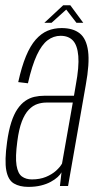

<svg xmlns="http://www.w3.org/2000/svg" viewBox="-20 -709 374 732"><path d="M88 3.5Q115 3.5 136.2 -1.8Q157.5 -7 173.5 -15.8Q189.5 -24.5 199.8 -34Q210 -43.5 214.5 -52L208.5 0H239.5L307 -385Q322 -467 315.8 -514.2Q309.5 -561.5 284 -581.8Q258.5 -602 215 -602Q186 -602 161.5 -591.8Q137 -581.5 116.2 -558Q95.5 -534.5 79 -494.8Q62.5 -455 49.5 -396L86.5 -391.5Q102 -459.5 120.5 -499Q139 -538.5 161.5 -555.5Q184 -572.5 211 -572.5Q241 -572.5 258 -554.5Q275 -536.5 278.5 -495.5Q282 -454.5 269 -385L262 -344H149.5Q129.5 -344 111 -339.8Q92.5 -335.5 76.2 -324.2Q60 -313 46.5 -293.2Q33 -273.5 23 -242.5Q13 -211.5 7 -168Q-3 -96 4 -59.2Q11 -22.5 33 -9.5Q55 3.5 88 3.5ZM101.5 -25Q79 -25 63.5 -36.2Q48 -47.5 43 -78.8Q38 -110 46 -170Q52 -216.5 63.2 -245.8Q74.5 -275 89.8 -290.8Q105 -306.5 122 -312.2Q139 -318 156.5 -318H257.5L216.5 -85.5Q209.5 -72.5 193.8 -58.2Q178 -44 155 -34.5Q132 -25 101.5 -25ZM149 -622H176.5L232.5 -672.5L271.5 -622H297.5L248 -689H221Z"/></svg>

Font: Anybody Condensed ExtraLight
Style: Italic
Weight: 250
Width: 3
Italic angle: -10°
Version: Version 1.113;gftools[0.9.25]